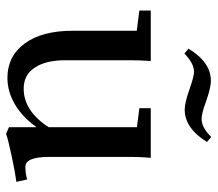

<svg xmlns="http://www.w3.org/2000/svg" viewBox="-61 -622 698 616"><g transform="rotate(90 288.0 -314.0)"><path d="M332 -557.6Q309.6 -557.6 265.6 -573.2Q226.1 -587.4 210 -587.4Q183.1 -587.4 151.9 -556.6L136.2 -569.8Q179.7 -641.6 239.3 -641.6Q261.7 -641.6 305.7 -626Q343.8 -611.8 361.8 -611.8Q389.2 -611.8 419.4 -642.6L435.5 -628.9Q391.1 -557.6 332 -557.6ZM229.5 11.2Q160.6 11.2 119.6 -44.2Q78.6 -99.6 78.6 -199.2V-403.8L13.7 -412.1V-448.7H175.8Q173.3 -414.6 173.3 -383.8V-174.8Q173.3 -112.3 196.8 -76.7Q220.2 -41 264.6 -41Q335.9 -41 388.2 -121.1V-404.3L327.1 -412.1V-448.7H486.3Q483.4 -416 483.4 -383.8V-123Q483.4 -46.4 515.1 -46.4Q536.1 -46.4 555.7 -52.2L563.5 -17.6Q533.2 -13.7 480.5 -2.4Q427.7 8.8 409.2 15.6L388.2 6.3V-82.5Q356.4 -37.6 315.4 -13.2Q274.4 11.2 229.5 11.2Z"/></g></svg>

Font: Elstob 8pt Medium
Style: Regular
Weight: 500
Designer: Peter S. Baker
Version: Version 1.015